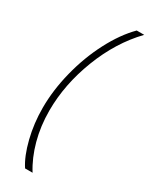

<svg xmlns="http://www.w3.org/2000/svg" viewBox="-234 -793 776 997"><g transform="rotate(30 154.0 -295.0)"><path d="M41 -159Q41 -265 69.5 -378Q98 -491 149 -589Q200 -687 263 -750H308Q201 -639 139.5 -479.5Q78 -320 78 -164Q78 -71 100.5 12Q123 95 164 160H119Q84 107 62.5 20.5Q41 -66 41 -159Z"/></g></svg>

Font: Thasadith
Style: Italic
Weight: 400
Italic angle: -9°
Designer: Cadson Demak Co.,Ltd.
Foundry: Cadson Demak Co.,Ltd.
Version: Version 1.000; ttfautohint (v1.6)